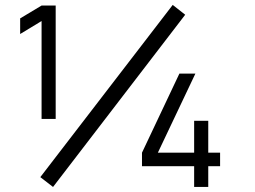

<svg xmlns="http://www.w3.org/2000/svg" viewBox="-20 -742 1014 762"><path d="M145 -270V-658.5L60 -607V-669L145 -720H201V-270ZM750.5 0V-82.5H543.5V-136L692 -450H755.5L606.5 -136H750.5V-262.5H806.5V-136H853.5V-82.5H806.5V0ZM190.5 0 140 -39 665.5 -722.5 715 -683.5Z"/></svg>

Font: Manrope ExtraLight
Style: Regular
Weight: 400
Version: Version 4.504